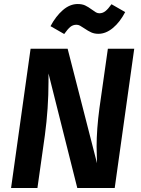

<svg xmlns="http://www.w3.org/2000/svg" viewBox="-20 -934 699 954"><path d="M550 0H364L221 -569V-528Q221 -396 203 -262L166 0H35L132 -692H316L462 -123Q460 -181 460 -206Q460 -291 474 -396L516 -692H647ZM399 -793Q386 -802 377.5 -806.5Q369 -811 360 -811Q342 -811 329 -800Q316 -789 299 -765L231 -804Q257 -853 292 -883.5Q327 -914 366 -914Q388 -914 403 -907Q418 -900 437 -886Q449 -877 457 -872.5Q465 -868 474 -868Q490 -868 503.5 -878.5Q517 -889 534 -913L602 -874Q576 -824 541 -795Q506 -766 469 -766Q449 -766 433.5 -773Q418 -780 399 -793Z"/></svg>

Font: Fira Sans SemiBold
Style: Italic
Weight: 600
Italic angle: -8°
Designer: bBox Type GmbH & Carrois Corporate GbR & Edenspiekermann AG
Foundry: bBox Type GmbH & Carrois Corporate GbR & Edenspiekermann AG
Version: Version 4.301